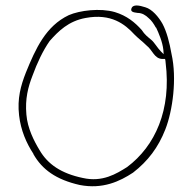

<svg xmlns="http://www.w3.org/2000/svg" viewBox="-20 -672 678 684"><path d="M48 -261C54 -208 74 -162 99 -124V-123C130 -68 180 -32 264 -13C346 3 407 -26 454 -57C507 -98 544 -147 569 -211C595 -277 611 -392 591 -480C584 -520 574 -559 559 -587C545 -612 522 -639 498 -646C476 -653 453 -658 448 -641C445 -631 453 -628 470 -626C486 -626 499 -618 510 -607C519 -600 528 -587 535 -574H536C545 -555 559 -523 562 -494L563 -479L553 -489C541 -501 530 -521 519 -530C507 -540 495 -549 485 -565C461 -592 432 -616 389 -629C337 -644 264 -635 225 -618C143 -579 107 -499 72 -413C54 -367 41 -321 48 -261ZM74 -264C69 -320 80 -362 96 -403C112 -447 133 -492 157 -526C188 -561 224 -597 285 -608C376 -625 425 -586 459 -549C476 -532 487 -525 502 -510C524 -493 529 -464 557 -462H568C569 -458 570 -454 570 -449C591 -281 533 -152 433 -77C395 -53 345 -22 275 -38C198 -54 150 -87 121 -137C101 -170 78 -215 74 -264ZM557 -462Z"/></svg>

Font: Stray Cat
Style: LtExt
Weight: 300
Version: Version 1.0